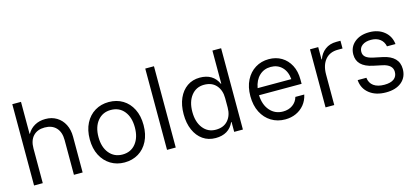

<svg xmlns="http://www.w3.org/2000/svg" viewBox="-60 -1144 3452 1597"><g transform="rotate(-15 1666.5 -345.0)"><path d="M80 0V-700H155V-425H158.3Q180 -464.2 220 -487.1Q260 -510 313.3 -510Q368.3 -510 410 -484.6Q451.7 -459.2 475 -413.8Q498.3 -368.3 498.3 -308.3V0H423.3V-299.2Q423.3 -367.5 387.9 -405.4Q352.5 -443.3 289.2 -443.3Q225.8 -443.3 190.4 -405.4Q155 -367.5 155 -299.2V0Z M858.3 10Q791.7 10 739.2 -22.1Q686.7 -54.2 656.7 -112.5Q626.7 -170.8 626.7 -250Q626.7 -330 656.7 -388.3Q686.7 -446.7 739.2 -478.3Q791.7 -510 858.3 -510Q926.7 -510 978.8 -478.3Q1030.8 -446.7 1060.4 -388.3Q1090 -330 1090 -250Q1090 -170.8 1060.4 -112.1Q1030.8 -53.3 978.3 -21.7Q925.8 10 858.3 10ZM858.3 -58.3Q930.8 -58.3 972.9 -110.8Q1015 -163.3 1015 -250Q1015 -337.5 972.9 -389.6Q930.8 -441.7 858.3 -441.7Q787.5 -441.7 744.6 -389.6Q701.7 -337.5 701.7 -250Q701.7 -163.3 744.6 -110.8Q787.5 -58.3 858.3 -58.3Z M1225 0V-700H1300V0Z M1642.5 10Q1580 10 1533.3 -22.5Q1486.7 -55 1460.8 -113.8Q1435 -172.5 1435 -250Q1435 -328.3 1460.8 -386.7Q1486.7 -445 1533.3 -477.5Q1580 -510 1642.5 -510Q1756.7 -510 1800 -415H1803.3V-700H1878.3V0H1803.3V-85H1800Q1756.7 10 1642.5 10ZM1661.7 -56.7Q1729.2 -56.7 1766.3 -99.2Q1803.3 -141.7 1803.3 -209.2V-290.8Q1803.3 -358.3 1766.3 -400.8Q1729.2 -443.3 1661.7 -443.3Q1593.3 -443.3 1551.7 -390.4Q1510 -337.5 1510 -250Q1510 -162.5 1551.7 -109.6Q1593.3 -56.7 1661.7 -56.7Z M2241.7 10Q2175 10 2122.5 -22.1Q2070 -54.2 2040 -112.9Q2010 -171.7 2010 -251.7Q2010 -330.8 2039.6 -388.8Q2069.2 -446.7 2120.4 -478.3Q2171.7 -510 2236.7 -510Q2298.3 -510 2345.8 -481.7Q2393.3 -453.3 2420.8 -401.2Q2448.3 -349.2 2448.3 -278.3V-240.8H2081.7Q2085 -157.5 2128.8 -107.9Q2172.5 -58.3 2240.8 -58.3Q2289.2 -58.3 2323.8 -82.9Q2358.3 -107.5 2370 -149.2H2446.7Q2435.8 -99.2 2406.7 -63.8Q2377.5 -28.3 2335.4 -9.2Q2293.3 10 2241.7 10ZM2085.8 -300.8H2375.8Q2370 -367.5 2332.1 -405.4Q2294.2 -443.3 2235.8 -443.3Q2177.5 -443.3 2137.5 -405.4Q2097.5 -367.5 2085.8 -300.8Z M2590 0V-500H2660.8V-394.2H2664.2Q2680.8 -443.3 2720.4 -473.3Q2760 -503.3 2817.5 -503.3H2853.3V-436.7H2813.3Q2742.5 -436.7 2703.8 -390Q2665 -343.3 2665 -263.3V0Z M3110 10Q3021.7 10 2966.7 -33.8Q2911.7 -77.5 2906.7 -150H2981.7Q2986.7 -104.2 3020.4 -79.6Q3054.2 -55 3112.5 -55Q3166.7 -55 3195 -76.2Q3223.3 -97.5 3223.3 -136.7Q3223.3 -197.5 3139.2 -215.8L3060 -232.5Q2926.7 -260.8 2926.7 -364.2Q2926.7 -429.2 2975 -469.6Q3023.3 -510 3101.7 -510Q3178.3 -510 3229.6 -468.8Q3280.8 -427.5 3288.3 -358.3H3215Q3206.7 -400 3176.2 -422.5Q3145.8 -445 3099.2 -445Q3052.5 -445 3024.6 -424.6Q2996.7 -404.2 2996.7 -369.2Q2996.7 -340.8 3016.7 -323.8Q3036.7 -306.7 3080 -297.5L3159.2 -280.8Q3225.8 -266.7 3259.6 -232.1Q3293.3 -197.5 3293.3 -142.5Q3293.3 -72.5 3244.2 -31.2Q3195 10 3110 10Z"/></g></svg>

Font: Funnel Sans Light
Style: Regular
Weight: 300
Designer: NORD ID, Kristian Moeller
Foundry: Dicotype
Version: Version 1.000